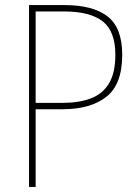

<svg xmlns="http://www.w3.org/2000/svg" viewBox="-20 -734 548 754"><path d="M234 -714Q345 -714 402.5 -669.5Q460 -625 460 -519Q460 -403 398 -354Q336 -305 225 -305H120V0H94V-714ZM231 -689H120V-330H226Q290 -330 336.5 -347.5Q383 -365 408 -406.5Q433 -448 433 -519Q433 -611 383.5 -650Q334 -689 231 -689Z"/></svg>

Font: Noto Sans Telugu SemiCondensed Thin
Style: Regular
Weight: 100
Width: 4
Designer: Jelle Bosma - Monotype Design Team
Foundry: Monotype Imaging Inc.
Version: Version 2.005; ttfautohint (v1.8.4.7-5d5b)